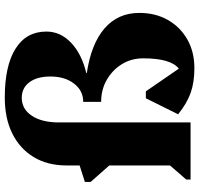

<svg xmlns="http://www.w3.org/2000/svg" viewBox="-35 -782 833 803"><g transform="rotate(-90 381.5 -380.5)"><path d="M32 0V-18L91 -86V-340L22 -418V-442L91 -464V-518Q91 -598 126 -656Q161 -714 224.5 -745.5Q288 -777 375 -777Q508 -777 579.5 -732Q651 -687 651 -603Q651 -544 604 -499.5Q557 -455 477 -436V-434Q599 -416 664 -360Q729 -304 729 -214Q729 -147 699.5 -95Q670 -43 618 -13.5Q566 16 498 16Q439 16 395 0.5Q351 -15 305 -52L372 -187H401L496 -49Q539 -83 539 -198Q539 -248 514.5 -287.5Q490 -327 449 -350.5Q408 -374 357 -374V-449Q404 -449 433.5 -487.5Q463 -526 463 -586Q463 -642 439 -674Q415 -706 374 -706Q327 -706 299 -664Q271 -622 271 -551V0Z"/></g></svg>

Font: Platypi ExtraBold
Style: Regular
Weight: 800
Designer: David Sargent
Foundry: Bolt Cutter Type
Version: Version 1.200; ttfautohint (v1.8.4.7-5d5b)